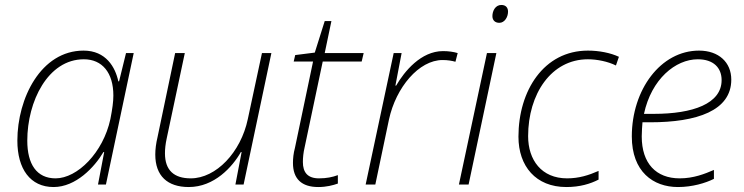

<svg xmlns="http://www.w3.org/2000/svg" viewBox="-20 -744 3001 774"><path d="M196 10C286 10 361 -70 397 -131H400L375 0H407L519 -530H488L460 -416H457C445 -473 407 -540 317 -540C145 -540 50 -348 50 -177C50 -63 102 10 196 10ZM204 -25C128 -25 90 -82 90 -177C90 -335 173 -505 318 -505C392 -505 437 -451 437 -359C437 -334 433 -305 425 -264C396 -129 292 -25 204 -25Z M741 10C844 10 917 -71 951 -131H954L929 0H962L1074 -530H1036L979 -264C951 -130 851 -25 749 -25C682 -25 645 -57 645 -126C645 -143 647 -163 652 -186L725 -530H686L615 -191C609 -166 606 -142 606 -121C606 -35 655 10 741 10Z M1263 10C1296 10 1322 3 1342 -4V-38C1320 -30 1297 -25 1266 -25C1220 -25 1201 -49 1201 -91C1201 -108 1203 -129 1208 -150L1281 -496H1438L1446 -530H1289L1316 -659H1289L1249 -532L1170 -522L1164 -496H1242L1169 -148C1163 -126 1161 -105 1161 -87C1161 -23 1196 10 1263 10Z M1454 0H1493L1548 -262C1576 -392 1669 -502 1764 -502C1785 -502 1802 -499 1816 -495L1825 -530C1809 -535 1788 -538 1766 -538C1677 -538 1610 -456 1577 -399H1574L1599 -530H1567Z M1993 -652C2014 -652 2028 -675 2028 -697C2028 -712 2020 -724 2001 -724C1977 -724 1965 -700 1965 -679C1965 -662 1976 -652 1993 -652ZM1830 0H1869L1981 -530H1943Z M2263 10C2318 10 2360 -3 2393 -20V-55C2352 -37 2313 -25 2266 -25C2163 -25 2109 -99 2109 -195C2109 -365 2202 -505 2350 -505C2387 -505 2431 -496 2463 -480L2475 -515C2441 -531 2395 -540 2350 -540C2172 -540 2070 -378 2070 -193C2070 -74 2140 10 2263 10Z M2713 10C2771 10 2824 -6 2858 -23V-59C2821 -43 2776 -25 2720 -25C2625 -25 2567 -85 2567 -194C2567 -215 2569 -237 2570 -251H2601C2790 -251 2928 -298 2928 -423C2928 -493 2877 -540 2798 -540C2643 -540 2527 -382 2527 -194C2527 -52 2613 10 2713 10ZM2616 -285H2576C2606 -425 2703 -505 2793 -505C2857 -505 2889 -470 2889 -421C2889 -326 2773 -285 2616 -285Z"/></svg>

Font: Noto Sans ExtraLight
Style: Italic
Weight: 200
Italic angle: -12°
Designer: Monotype Design Team
Foundry: Monotype Imaging Inc.
Version: Version 2.013